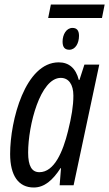

<svg xmlns="http://www.w3.org/2000/svg" viewBox="-20 -823 485 853"><path d="M194 -743H433L445 -803H206ZM288 -602C315 -602 331 -631 331 -664C331 -688 321 -699 302 -699C275 -699 258 -670 258 -638C258 -613 268 -602 288 -602ZM130 10C177 10 214 -22 249 -76H251L245 0H307L421 -536H355L333 -468H330C317 -520 286 -546 241 -546C92 -546 25 -288 25 -139C25 -43 62 10 130 10ZM155 -58C121 -58 105 -86 105 -145C105 -267 159 -477 250 -477C285 -477 306 -448 306 -398C306 -353 298 -304 282 -240C260 -151 222 -58 155 -58Z"/></svg>

Font: Noto Sans ExtraCondensed
Style: Italic
Weight: 400
Width: 2
Italic angle: -12°
Designer: Monotype Design Team
Foundry: Monotype Imaging Inc.
Version: Version 2.013